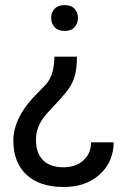

<svg xmlns="http://www.w3.org/2000/svg" viewBox="-20 -558 513 766"><path d="M287.1 -332Q286.6 -280.3 276.6 -249.3Q266.6 -218.3 243.2 -189.5Q219.7 -160.6 174.8 -113.5Q129.9 -66.4 124.5 -18.1L123.5 0Q123.5 53.2 151.9 81.3Q180.2 109.4 233.4 109.4Q282.2 109.4 312.7 81.8Q343.3 54.2 343.3 9.8H433.6Q432.6 88.4 377.7 138.2Q322.8 188 233.4 188Q137.7 188 85.4 138.9Q33.2 89.8 33.2 2.4Q33.2 -82 111.3 -167.5L164.6 -222.7Q196.8 -260.7 196.8 -332ZM291 -486.8Q291 -464.8 277.6 -449.7Q264.2 -434.6 237.8 -434.6Q211.4 -434.6 197.8 -449.7Q184.1 -464.8 184.1 -486.8Q184.1 -508.3 197.8 -522.9Q211.4 -537.6 237.8 -537.6Q264.2 -537.6 277.6 -522.9Q291 -508.3 291 -486.8Z"/></svg>

Font: Vazir FD
Style: Regular-FD
Weight: 400
Designer: Saber Rastikerdar
Foundry: Saber Rastikerdar
Version: Version 30.0.0